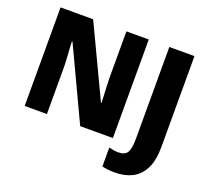

<svg xmlns="http://www.w3.org/2000/svg" viewBox="-151 -902 1417 1307"><g transform="rotate(20 557.5 -249.0)"><path d="M712 0H475L229 -523H225Q225 -504 227 -472Q229 -440 231.5 -402.5Q234 -365 234 -330V0H73V-714H309L554 -197H557Q557 -215 555.5 -246Q554 -277 552 -313.5Q550 -350 550 -383V-714H712ZM805 216Q773 216 750 213Q727 210 711 206V69Q726 72 742.5 75.5Q759 79 778 79Q826 79 843.5 51Q861 23 861 -49V-714H1043V-57Q1043 42 1012.5 102Q982 162 928.5 189Q875 216 805 216Z"/></g></svg>

Font: Noto Sans Disp ExtBd
Style: Regular
Weight: 800
Designer: Monotype Design Team
Foundry: Monotype Imaging Inc.
Version: Version 2.000;GOOG;noto-source:20170915:90ef993387c0; ttfaut